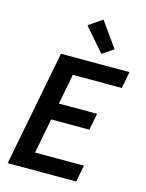

<svg xmlns="http://www.w3.org/2000/svg" viewBox="-134 -997 818 1077"><g transform="rotate(15 275.0 -458.5)"><path d="M19 0 149 -670H547L528 -573H244L210 -397H432L413 -300H191L152 -97H436L417 0ZM368 -728 251 -863 330 -917 433 -772Z"/></g></svg>

Font: Lode
Style: Bold Italic
Weight: 700
Italic angle: -11°
Monospace: yes
Designer: Belleve Invis
Foundry: Belleve Invis
Version: Version 29.2.0; ttfautohint (v1.8.3)